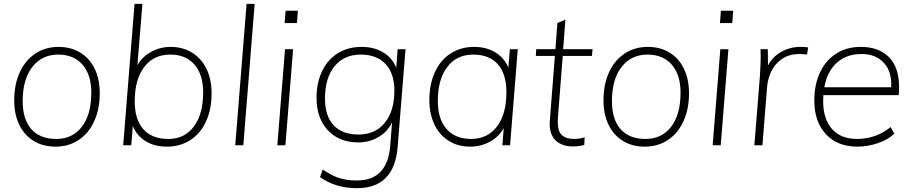

<svg xmlns="http://www.w3.org/2000/svg" viewBox="-20 -756 4744 999"><path d="M54 -233Q54 -316 82.5 -379Q111 -442 163.5 -477Q216 -512 285 -512Q349 -512 397.5 -482.5Q446 -453 472.5 -398.5Q499 -344 499 -271Q499 -188 470 -125Q441 -62 389 -27.5Q337 7 269 7Q204 7 155.5 -22.5Q107 -52 80.5 -106.5Q54 -161 54 -233ZM455 -274Q455 -367 409.5 -419.5Q364 -472 283 -472Q198 -472 148 -407.5Q98 -343 98 -230Q98 -135 143 -84Q188 -33 273 -33Q357 -33 406 -96.5Q455 -160 455 -274Z M1081 -270Q1081 -187 1052 -124Q1023 -61 970 -27Q917 7 848 7Q785 7 738.5 -21Q692 -49 671 -100L663 0H621L680 -736H721L695 -417Q720 -461 767 -486.5Q814 -512 868 -512Q931 -512 979.5 -482Q1028 -452 1054.5 -397.5Q1081 -343 1081 -270ZM1037 -275Q1037 -368 992 -420Q947 -472 866 -472Q779 -472 730 -407Q681 -342 681 -229Q681 -134 726 -83.5Q771 -33 856 -33Q940 -33 988.5 -97.5Q1037 -162 1037 -275Z M1263 -736H1305L1246 0H1204Z M1463 -500H1505L1465 0H1423ZM1530 -700 1525 -636H1461L1466 -700Z M2090 -500 2049 8Q2032 223 1837 223Q1781 223 1734.5 209Q1688 195 1645 166L1659 126Q1706 158 1745 170.5Q1784 183 1837 183Q1994 183 2010 7L2020 -119Q1996 -70 1948.5 -42.5Q1901 -15 1845 -15Q1745 -15 1686 -78Q1627 -141 1627 -247Q1627 -326 1656 -386Q1685 -446 1738 -479Q1791 -512 1861 -512Q1926 -512 1973 -484Q2020 -456 2042 -404L2049 -500ZM2032 -285Q2032 -374 1986 -423Q1940 -472 1857 -472Q1770 -472 1720.5 -411Q1671 -350 1671 -243Q1671 -152 1716 -104Q1761 -56 1846 -56Q1932 -56 1982 -117Q2032 -178 2032 -285Z M2674 -500 2634 0H2594L2601 -90Q2577 -45 2529.5 -19Q2482 7 2427 7Q2363 7 2315 -23Q2267 -53 2240.5 -108Q2214 -163 2214 -236Q2214 -318 2243 -381Q2272 -444 2325 -478Q2378 -512 2447 -512Q2510 -512 2556.5 -484Q2603 -456 2625 -405L2633 -500ZM2615 -276Q2615 -371 2570.5 -421.5Q2526 -472 2442 -472Q2356 -472 2307 -407.5Q2258 -343 2258 -230Q2258 -137 2303.5 -85Q2349 -33 2431 -33Q2517 -33 2566 -98Q2615 -163 2615 -276Z M2883 -145Q2882 -137 2882 -123Q2882 -72 2904 -52.5Q2926 -33 2968 -33Q2998 -33 3022 -42L3020 -2Q2991 6 2961 6Q2906 6 2873 -23.5Q2840 -53 2840 -113L2841 -130L2867 -465H2768L2770 -500H2870L2880 -636L2922 -654L2910 -500H3063L3060 -465H2908Z M3120 -233Q3120 -316 3148.5 -379Q3177 -442 3229.5 -477Q3282 -512 3351 -512Q3415 -512 3463.5 -482.5Q3512 -453 3538.5 -398.5Q3565 -344 3565 -271Q3565 -188 3536 -125Q3507 -62 3455 -27.5Q3403 7 3335 7Q3270 7 3221.5 -22.5Q3173 -52 3146.5 -106.5Q3120 -161 3120 -233ZM3521 -274Q3521 -367 3475.5 -419.5Q3430 -472 3349 -472Q3264 -472 3214 -407.5Q3164 -343 3164 -230Q3164 -135 3209 -84Q3254 -33 3339 -33Q3423 -33 3472 -96.5Q3521 -160 3521 -274Z M3728 -500H3770L3730 0H3688ZM3795 -700 3790 -636H3726L3731 -700Z M4185 -509 4179 -472Q4163 -475 4140 -475Q4085 -475 4047.5 -448.5Q4010 -422 3992 -382.5Q3974 -343 3971 -300L3947 0H3905L3934 -362Q3938 -428 3938 -462Q3938 -487 3937 -500H3975L3976 -416Q4000 -461 4045.5 -486.5Q4091 -512 4144 -512Q4172 -512 4185 -509Z M4264 -261Q4263 -251 4263 -229Q4263 -138 4308.5 -85.5Q4354 -33 4440 -33Q4487 -33 4532 -48.5Q4577 -64 4614 -95L4633 -61Q4603 -30 4549 -11.5Q4495 7 4442 7Q4337 7 4277 -58Q4217 -123 4217 -233Q4217 -316 4246.5 -379Q4276 -442 4330.5 -477Q4385 -512 4459 -512Q4552 -512 4605 -459Q4658 -406 4658 -304Q4658 -276 4656 -261ZM4269 -302H4617Q4621 -384 4578.5 -429.5Q4536 -475 4463 -475Q4384 -475 4334 -429.5Q4284 -384 4269 -302Z"/></svg>

Font: Muli ExtraLight
Style: Italic
Weight: 275
Italic angle: -4.541°
Designer: Vernon Adams
Foundry: Vernon Adams
Version: Version 2.001